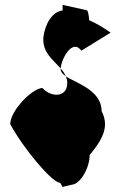

<svg xmlns="http://www.w3.org/2000/svg" viewBox="-20 -742 523 788"><path d="M22 -233C72 -138 191 5 225 8C231 8 237 32 237 25L275 16C309 14 348 -52 348 -106C414 -184 424 -232 397 -286C397 -373 289 -402 250 -429C254 -420 256 -411 256 -401C256 -340 188 -342 154 -381C109 -378 22 -286 22 -233ZM158 -589C153 -526 199 -496 229 -461C231 -498 276 -586 314 -534L434 -608C404 -629 376 -646 346 -659C346 -667 342 -700 336 -700L237 -722V-699C194 -694 165 -644 158 -589ZM229 -458C229 -447 237 -438 250 -429C245 -441 238 -451 229 -461Z"/></svg>

Font: Ampere
Style: SuCnd
Weight: 400
Version: Version 1